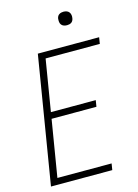

<svg xmlns="http://www.w3.org/2000/svg" viewBox="-136 -997 771 1071"><g transform="rotate(-15 250.0 -462.0)"><path d="M21 0 142 -735H496L490 -698H177L128 -401H387L381 -364H122L68 -37H381L375 0ZM341 -846Q331 -846 322.5 -849Q314 -852 308.5 -859Q303 -866 302 -875.5Q301 -885 302 -895Q303 -901 306 -907Q309 -913 315 -917Q321 -921 327.5 -922.5Q334 -924 340 -924Q350 -924 358.5 -921Q367 -918 372.5 -911Q378 -904 379.5 -894.5Q381 -885 379 -875Q378 -869 375 -863Q372 -857 366.5 -853Q361 -849 354 -847.5Q347 -846 341 -846Z"/></g></svg>

Font: Iosevka Curly Extralight
Style: Italic
Weight: 200
Italic angle: -9°
Monospace: yes
Designer: Belleve Invis
Foundry: Belleve Invis
Version: Version 22.1.2; ttfautohint (v1.8.4)